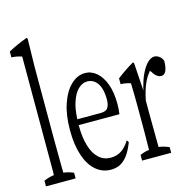

<svg xmlns="http://www.w3.org/2000/svg" viewBox="-123 -1015 1156 1136"><g transform="rotate(-15 455.0 -447.0)"><path d="M21 -44.4Q52.2 -58.1 83.5 -62Q83.5 -62 83.5 -65.4Q84 -82 84 -88.4Q84 -135.3 84 -172.9Q84 -485.4 84 -788.1Q52.7 -798.8 21 -799.8Q21 -822.8 21 -835.9Q78.6 -866.7 135.7 -887.2Q139.2 -889.2 142.6 -881.3Q141.1 -801.3 139.2 -711.4Q139.2 -489.3 139.2 -257.3Q139.2 -215.3 140.6 -88.9Q140.6 -82 141.1 -64.9Q141.1 -64.9 141.1 -61.5Q171.9 -58.1 202.6 -44.4Q202.6 -31.7 202.6 -9.8Q202.6 -9.8 21 -9.8Q21 -31.7 21 -44.4Z M301.8 -309.6Q301.8 -309.6 301.8 -304.7Q302.2 -232.4 318.1 -180.4Q334 -128.4 364.3 -101.3Q394.5 -74.2 436.5 -74.2Q474.6 -74.2 503.4 -93.8Q529.8 -111.8 552.2 -147.9Q557.1 -146.5 562 -135.7Q547.4 -96.7 528.1 -67.4Q508.8 -38.1 482.7 -21.7Q456.5 -5.4 418.9 -5.4Q366.7 -5.4 327.1 -39.6Q287.6 -73.7 265.9 -138.4Q244.1 -203.1 244.1 -294.7Q244.1 -386.2 267.6 -454.6Q291 -522.9 330.6 -560.3Q370.1 -597.7 416.5 -597.7Q455.6 -597.7 487.1 -570.6Q518.6 -543.5 537.1 -493.7Q555.7 -443.8 555.7 -371.6Q555.7 -337.9 551.3 -309.6Q551.3 -309.6 301.8 -309.6ZM318.4 -444.8Q306.2 -406.7 303.2 -350.6Q303.2 -350.6 302.7 -345.2H446.8Q481.4 -345.2 492.2 -365.7Q502.4 -384.8 502.4 -412.6Q502.4 -455.1 492.4 -484.9Q482.4 -514.6 462.6 -530.5Q442.9 -546.4 416.5 -546.4Q387.7 -546.4 361.6 -522.2Q335.4 -498 318.4 -444.8Z M609.9 -44.4Q637.7 -57.1 666 -60.5Q666 -64 666 -64.5Q666 -76.2 666 -77.6Q667 -129.4 667 -171.4Q667 -219.2 667 -257.3Q667 -291 667 -314.9Q667 -405.3 664.6 -468.8Q634.3 -479 604 -479.5Q604 -502 604 -515.1Q655.3 -554.7 706.5 -584.5Q710 -585.4 713.4 -577.1Q718.8 -497.6 724.6 -408.2Q728.5 -427.7 731.9 -437Q743.2 -479.5 758.8 -510.3Q776.9 -546.9 797.6 -566.4Q818.4 -585.9 837.9 -585.9Q854 -585.9 868.9 -574.7Q883.8 -563.5 889.2 -545.9Q889.2 -505.9 878.4 -483.9Q868.7 -463.9 849.1 -463.9Q837.9 -463.9 827.1 -470.7Q816.4 -477.5 805.2 -492.2Q800.8 -503.4 795.9 -504.9Q793.9 -512.2 792.5 -510.3Q790.5 -512.7 788.1 -505.4Q769.5 -483.4 756.3 -455.1Q735.4 -411.1 723.1 -347.2Q723.1 -307.1 723.1 -257.3Q723.1 -217.8 724.6 -78.1Q724.6 -77.1 724.6 -66.4Q724.6 -66.4 724.6 -62.5Q756.3 -58.6 788.1 -44.4Q788.1 -31.7 788.1 -9.8Q788.1 -9.8 609.9 -9.8Q609.9 -31.7 609.9 -44.4Z"/></g></svg>

Font: Scarab Serif
Style: Light
Weight: 300
Designer: John Roberts
Foundry: Scarab
Version: 1.0